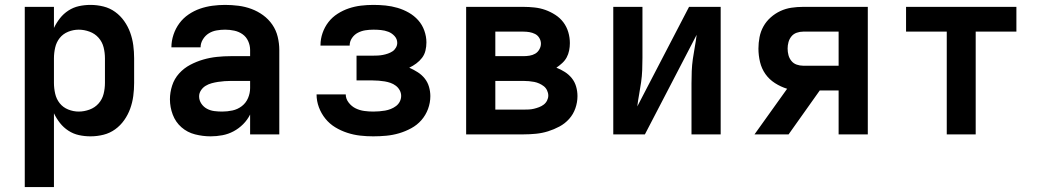

<svg xmlns="http://www.w3.org/2000/svg" viewBox="-20 -548 4240 783"><path d="M81 215V-520H200V-434Q210 -455 224.5 -473.5Q239 -492 259 -505Q279 -518 302 -523Q325 -528 349 -528Q376 -528 402 -521.5Q428 -515 449.5 -499.5Q471 -484 486.5 -462Q502 -440 511 -415Q520 -390 523.5 -363.5Q527 -337 527 -310V-210Q527 -183 523.5 -156.5Q520 -130 511 -105Q502 -80 486.5 -58Q471 -36 449.5 -20.5Q428 -5 402 1.5Q376 8 349 8Q325 8 302 3Q279 -2 259 -15Q239 -28 224.5 -46.5Q210 -65 200 -86V215ZM301 -93Q323 -93 345 -101Q367 -109 382 -126Q397 -143 402.5 -165Q408 -187 408 -210V-310Q408 -333 402.5 -355Q397 -377 382 -394Q367 -411 345 -419Q323 -427 301 -427Q279 -427 258 -418.5Q237 -410 223.5 -393Q210 -376 205 -354Q200 -332 200 -310V-210Q200 -188 205 -166Q210 -144 223.5 -127Q237 -110 258 -101.5Q279 -93 301 -93Z M839 8Q807 8 775.5 0Q744 -8 720 -29Q696 -50 684.5 -80.5Q673 -111 673 -143Q673 -171 682 -199Q691 -227 710.5 -248.5Q730 -270 755.5 -283.5Q781 -297 808.5 -305Q836 -313 864.5 -316Q893 -319 922 -319H1000V-344Q1000 -363 992 -380.5Q984 -398 969 -408.5Q954 -419 935.5 -423Q917 -427 898 -427Q881 -427 863.5 -424Q846 -421 831.5 -412Q817 -403 807.5 -387.5Q798 -372 798 -355H679Q679 -381 687.5 -406.5Q696 -432 711.5 -453Q727 -474 749 -489Q771 -504 795.5 -512.5Q820 -521 846 -524.5Q872 -528 898 -528Q925 -528 952.5 -524.5Q980 -521 1005.5 -511.5Q1031 -502 1053 -486Q1075 -470 1090.5 -447.5Q1106 -425 1112.5 -398Q1119 -371 1119 -344V0H1000V-81Q989 -59 971.5 -41.5Q954 -24 932.5 -12.5Q911 -1 887 3.5Q863 8 839 8ZM886 -93Q907 -93 928 -97.5Q949 -102 966 -115Q983 -128 991.5 -148Q1000 -168 1000 -189V-218H922Q909 -218 895.5 -217Q882 -216 869 -214Q856 -212 843 -208.5Q830 -205 818.5 -198Q807 -191 799.5 -179.5Q792 -168 792 -155Q792 -139 801 -125.5Q810 -112 824 -104.5Q838 -97 854 -95Q870 -93 886 -93Z M1502 8Q1475 8 1448.5 5Q1422 2 1396 -6.5Q1370 -15 1347 -29Q1324 -43 1307 -64Q1290 -85 1280.5 -110.5Q1271 -136 1271 -163H1390Q1390 -145 1402 -129.5Q1414 -114 1430.5 -106Q1447 -98 1465.5 -95.5Q1484 -93 1502 -93Q1514 -93 1526.5 -94Q1539 -95 1550.5 -97Q1562 -99 1573.5 -103.5Q1585 -108 1595 -115.5Q1605 -123 1610.5 -134Q1616 -145 1616 -157Q1616 -169 1610 -180Q1604 -191 1594 -198.5Q1584 -206 1572.5 -210Q1561 -214 1549 -216Q1537 -218 1524.5 -219Q1512 -220 1500 -220H1434V-321H1500Q1510 -321 1520.5 -321.5Q1531 -322 1541.5 -324Q1552 -326 1562 -329.5Q1572 -333 1580.5 -338.5Q1589 -344 1594.5 -353.5Q1600 -363 1600 -373Q1600 -389 1589 -401Q1578 -413 1563.5 -418.5Q1549 -424 1533.5 -425.5Q1518 -427 1503 -427Q1486 -427 1470 -424.5Q1454 -422 1439.5 -414.5Q1425 -407 1415.5 -393Q1406 -379 1406 -363V-362H1287V-364Q1287 -389 1295.5 -413.5Q1304 -438 1319.5 -458Q1335 -478 1357 -492Q1379 -506 1403 -514Q1427 -522 1452 -525Q1477 -528 1503 -528Q1528 -528 1552.5 -525.5Q1577 -523 1601 -516Q1625 -509 1647 -496.5Q1669 -484 1685.5 -465.5Q1702 -447 1710.5 -423Q1719 -399 1719 -375Q1719 -358 1715 -341.5Q1711 -325 1701 -312Q1691 -299 1677.5 -289Q1664 -279 1649 -272Q1667 -264 1683.5 -253.5Q1700 -243 1712 -228Q1724 -213 1729.5 -194Q1735 -175 1735 -156Q1735 -129 1725.5 -103.5Q1716 -78 1698.5 -58Q1681 -38 1657 -25Q1633 -12 1607.5 -4.5Q1582 3 1555.5 5.5Q1529 8 1502 8Z M1881 0V-520H2115Q2137 -520 2160 -517.5Q2183 -515 2204 -507.5Q2225 -500 2244.5 -487.5Q2264 -475 2277.5 -457Q2291 -439 2297.5 -417Q2304 -395 2304 -372Q2304 -357 2301 -342Q2298 -327 2291 -314Q2284 -301 2272.5 -290.5Q2261 -280 2249 -272Q2267 -265 2283.5 -254.5Q2300 -244 2312 -229Q2324 -214 2329.5 -195Q2335 -176 2335 -156Q2335 -131 2326.5 -106.5Q2318 -82 2301 -63Q2284 -44 2261.5 -32Q2239 -20 2215 -12.5Q2191 -5 2165.5 -2.5Q2140 0 2115 0ZM2000 -319H2115Q2127 -319 2139.5 -321Q2152 -323 2162.5 -329Q2173 -335 2179.5 -346.5Q2186 -358 2186 -370Q2186 -382 2179.5 -393Q2173 -404 2162 -409.5Q2151 -415 2139 -417Q2127 -419 2115 -419H2000ZM2000 -101H2115Q2126 -101 2136.5 -101.5Q2147 -102 2157.5 -104.5Q2168 -107 2178.5 -111Q2189 -115 2197.5 -121.5Q2206 -128 2211 -138Q2216 -148 2216 -158Q2216 -169 2211 -179.5Q2206 -190 2197.5 -196.5Q2189 -203 2179 -207.5Q2169 -212 2158.5 -214Q2148 -216 2137 -217Q2126 -218 2115 -218H2000Z M2481 0V-520H2600V-312Q2600 -287 2599 -262Q2598 -237 2594.5 -212.5Q2591 -188 2586.5 -163.5Q2582 -139 2579 -114L2790 -520H2919V0H2800V-208Q2800 -233 2801 -258Q2802 -283 2805.5 -307.5Q2809 -332 2813.5 -356.5Q2818 -381 2821 -406L2610 0Z M3057 0 3190 -186Q3164 -194 3140.5 -209Q3117 -224 3101.5 -246Q3086 -268 3079.5 -295Q3073 -322 3073 -350Q3073 -373 3077.5 -396.5Q3082 -420 3093.5 -440.5Q3105 -461 3123 -477Q3141 -493 3162.5 -503Q3184 -513 3207.5 -516.5Q3231 -520 3255 -520H3519V0H3400V-179H3323L3196 0ZM3255 -280H3400V-419H3255Q3242 -419 3229 -414.5Q3216 -410 3207.5 -399.5Q3199 -389 3195.5 -376Q3192 -363 3192 -350Q3192 -336 3195.5 -323Q3199 -310 3207.5 -299.5Q3216 -289 3229 -284.5Q3242 -280 3255 -280Z M3841 0V-419H3675V-520H4125V-419H3959V0Z"/></svg>

Font: Iosevka Fixed Extended
Style: Bold
Weight: 700
Width: 7
Monospace: yes
Designer: Belleve Invis
Foundry: Belleve Invis
Version: Version 24.1.1; ttfautohint (v1.8.4)